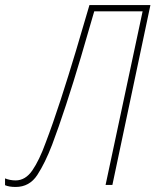

<svg xmlns="http://www.w3.org/2000/svg" viewBox="-60 -734 617 762"><path d="M147 -160Q172 -226 202 -317.5Q232 -409 261 -507Q290 -605 314 -689H506L359 0H386L537 -714H295Q271 -631 241.5 -532.5Q212 -434 181 -338.5Q150 -243 121 -167Q96 -98 68.5 -58Q41 -18 2 -18Q-20 -18 -40 -26V1Q-24 8 2 8Q57 8 88 -39.5Q119 -87 147 -160Z"/></svg>

Font: Noto Sans Display SemiCondensed Thin
Style: Italic
Weight: 250
Width: 4
Designer: Monotype Design team
Foundry: Monotype Imaging Inc.
Version: 1.000